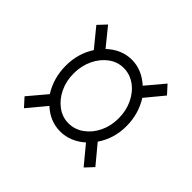

<svg xmlns="http://www.w3.org/2000/svg" viewBox="-111 -705 694 694"><g transform="rotate(45 235.5 -358.0)"><path d="M83 -143 54 -175 113 -245Q81 -296 81 -359Q81 -421 113 -470L55 -541L84 -572L140 -503Q183 -543 235 -543Q286 -543 329 -504L387 -573L416 -541L359 -472Q391 -421 391 -359Q391 -296 357 -246L416 -175L387 -144L329 -214Q309 -196 285 -186Q261 -176 235 -176Q183 -176 142 -214ZM235 -218Q267 -218 293.5 -237Q320 -256 335.5 -288Q351 -320 351 -359Q351 -398 335.5 -430.5Q320 -463 293.5 -482Q267 -501 235 -501Q204 -501 178 -482Q152 -463 136.5 -430.5Q121 -398 121 -359Q121 -320 136.5 -288Q152 -256 178 -237Q204 -218 235 -218Z"/></g></svg>

Font: Noto Serif Condensed Light
Style: Regular
Weight: 300
Width: 3
Designer: Monotype Design Team
Foundry: Monotype Imaging Inc.
Version: Version 2.013